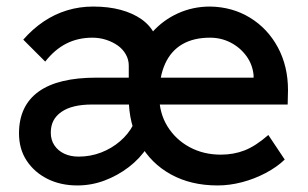

<svg xmlns="http://www.w3.org/2000/svg" viewBox="-20 -556 939 586"><path d="M38 -149Q38 -191 53 -223Q68 -255 98 -276.5Q128 -298 172 -308.5Q216 -319 274 -319H769L754 -302V-326Q751 -359 732 -385Q713 -411 684 -426Q655 -441 621 -441Q571 -441 536.5 -421Q502 -401 484 -361.5Q466 -322 466 -264Q466 -211 491 -170.5Q516 -130 558.5 -107Q601 -84 654 -84Q693 -84 726.5 -97Q760 -110 799 -144L849 -69Q825 -46 791 -28Q757 -10 719 0Q681 10 644 10Q563 10 502 -23.5Q441 -57 407 -117.5Q373 -178 373 -257Q373 -318 392 -369Q411 -420 444.5 -457.5Q478 -495 523.5 -515.5Q569 -536 621 -536Q689 -535 743 -502Q797 -469 828 -411.5Q859 -354 859 -281L858 -237H261Q231 -237 207.5 -231.5Q184 -226 167.5 -214.5Q151 -203 143 -187.5Q135 -172 135 -151Q135 -129 146 -112.5Q157 -96 176 -87Q195 -78 220 -78Q256 -78 288.5 -90.5Q321 -103 346.5 -125Q372 -147 386 -174L430 -107Q407 -72 373 -46Q339 -20 299 -5Q259 10 216 10Q165 10 125 -10Q85 -30 61.5 -65.5Q38 -101 38 -149ZM373 -257V-356Q373 -374 364 -390Q355 -406 339.5 -417Q324 -428 304 -434.5Q284 -441 262 -441Q218 -441 182.5 -423Q147 -405 118 -368L51 -435Q80 -468 113.5 -490.5Q147 -513 185 -524.5Q223 -536 264 -536Q311 -536 348 -526Q385 -516 411.5 -497.5Q438 -479 452 -451.5Q466 -424 466 -388V-263Z"/></svg>

Font: Our Lexend
Style: Regular
Weight: 400
Designer: Bonnie Shaver-Troup, Thomas Jockin
Foundry: Lexend
Version: Version 1.007